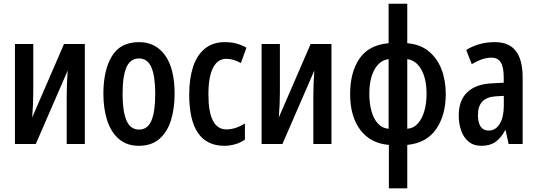

<svg xmlns="http://www.w3.org/2000/svg" viewBox="-20 -780 2911 1040"><path d="M160.2 -541.5V-277.3Q160.2 -244.1 158.7 -213.4Q157.2 -182.6 154.3 -143.6L326.7 -541.5H439.5V0H341.3V-261.2Q341.3 -294.9 342.8 -328.9Q344.2 -362.8 346.7 -397.9L173.8 0H61V-541.5Z M925.8 -272Q925.8 -191.4 905.8 -127.7Q885.7 -64 843 -27.1Q800.3 9.8 731.9 9.8Q667 9.8 624.3 -26.9Q581.5 -63.5 560.8 -127Q540 -190.4 540 -272Q540 -399.9 586.2 -475.8Q632.3 -551.8 733.4 -551.8Q823.2 -551.8 874.5 -480Q925.8 -408.2 925.8 -272ZM644 -271Q644 -175.8 665.3 -127Q686.5 -78.1 733.4 -78.1Q779.3 -78.1 800 -126.2Q820.8 -174.3 820.8 -272Q820.8 -367.2 800 -415.3Q779.3 -463.4 732.9 -463.4Q686 -463.4 665 -415.5Q644 -367.7 644 -271Z M1195.8 9.8Q1004.9 9.8 1004.9 -267.6Q1004.9 -353.5 1025.6 -417.2Q1046.4 -481 1089.4 -516.4Q1132.3 -551.8 1198.2 -551.8Q1233.4 -551.8 1261.7 -543.9Q1290 -536.1 1314.9 -521.5L1284.7 -438.5Q1244.1 -461.4 1205.6 -461.4Q1158.7 -461.4 1133.8 -412.4Q1108.9 -363.3 1108.9 -268.1Q1108.9 -79.1 1206.5 -79.1Q1255.4 -79.1 1306.6 -111.3V-23.9Q1283.2 -6.8 1253.4 1.5Q1223.6 9.8 1195.8 9.8Z M1496.1 -541.5V-277.3Q1496.1 -244.1 1494.6 -213.4Q1493.2 -182.6 1490.2 -143.6L1662.6 -541.5H1775.4V0H1677.2V-261.2Q1677.2 -294.9 1678.7 -328.9Q1680.2 -362.8 1682.6 -397.9L1509.8 0H1397V-541.5Z M2186 -759.8V-545.9Q2255.9 -540 2302 -502.4Q2348.1 -464.8 2371.3 -404.8Q2394.5 -344.7 2394.5 -271Q2394.5 -155.8 2342.5 -80.6Q2290.5 -5.4 2186 4.9V240.2H2086.4V4.9Q1986.8 -3.4 1931.6 -76.4Q1876.5 -149.4 1876.5 -271Q1876.5 -388.7 1927.2 -462.6Q1978 -536.6 2085 -545.9V-759.8ZM2085 -459.5Q2037.1 -454.1 2008.8 -403.8Q1980.5 -353.5 1980.5 -271Q1980.5 -220.7 1991.9 -179Q2003.4 -137.2 2026.6 -111.3Q2049.8 -85.4 2085 -82.5ZM2186 -459.5V-82.5Q2221.2 -85.4 2244.4 -112.1Q2267.6 -138.7 2279.1 -180.4Q2290.5 -222.2 2290.5 -271Q2290.5 -353.5 2262 -403.6Q2233.4 -453.6 2186 -459.5Z M2660.6 -551.8Q2737.8 -551.8 2774.4 -503.4Q2811 -455.1 2811 -361.8V0H2734.9L2718.8 -74.7H2716.3Q2694.3 -33.2 2664.3 -11.7Q2634.3 9.8 2588.4 9.8Q2544.9 9.8 2517.6 -13.4Q2490.2 -36.6 2477.5 -74Q2464.8 -111.3 2464.8 -154.3Q2464.8 -236.8 2511.5 -280.8Q2558.1 -324.7 2644 -328.6L2708.5 -332V-361.3Q2708.5 -416 2692.6 -441.9Q2676.8 -467.8 2641.6 -467.8Q2595.2 -467.8 2535.2 -432.6L2505.4 -509.3Q2573.2 -551.8 2660.6 -551.8ZM2709 -260.7 2666 -258.3Q2568.8 -252.4 2568.8 -158.2Q2568.8 -72.8 2627.4 -72.8Q2664.6 -72.8 2686.8 -109.1Q2709 -145.5 2709 -208.5Z"/></svg>

Font: Open Sans Condensed SemiBold
Style: Regular
Weight: 600
Width: 3
Designer: Monotype Design Team
Foundry: Monotype Imaging Inc.
Version: Version 3.000; ttfautohint (v1.8.4)